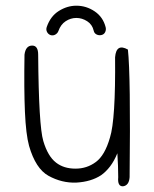

<svg xmlns="http://www.w3.org/2000/svg" viewBox="-20 -639 540 674"><path d="M114 -447Q116 -197 132 -144Q148 -90 177 -68Q204 -47 245 -47Q285 -47 316 -70Q348 -93 366 -156Q386 -219 384 -438Q388 -488 429 -465Q439 -374 435 -17Q433 12 412 15Q392 16 395 -17Q395 -55 392 -101Q381 -74 366.5 -55Q352 -36 335 -24Q300 -1 248 2Q197 4 150 -22Q105 -47 82 -127Q71 -167 67.5 -246.5Q64 -326 66 -447Q70 -479 93 -479Q114 -479 114 -447ZM144 -544Q157 -582 186.5 -600.5Q216 -619 248 -619Q283 -619 312.5 -599Q342 -579 351 -543Q353 -534 349 -526Q345 -518 336 -516Q327 -514 319 -518Q311 -522 309 -531Q304 -553 286 -564.5Q268 -576 248 -576Q228 -576 210.5 -564.5Q193 -553 185 -530Q182 -522 174 -517.5Q166 -513 157 -516Q149 -519 145 -527Q141 -535 144 -544Z"/></svg>

Font: Yomogi
Style: Regular
Weight: 400
Designer: satsuyako
Foundry: satsuyako
Version: Version 3.100